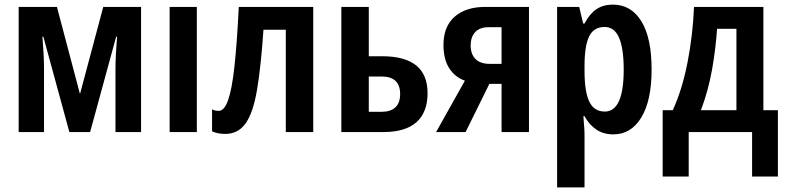

<svg xmlns="http://www.w3.org/2000/svg" viewBox="-20 -573 3411 833"><path d="M592 -543V0H481V-275Q481 -305 483 -340.5Q485 -376 488 -414H484L371 0H281L168 -414H164Q167 -378 169 -342Q171 -306 171 -275V0H61V-543H227L327 -165L428 -543Z M834 0H716V-543H834Z M1339 0H1220V-444H1123Q1112 -282 1095 -182.5Q1078 -83 1045.5 -37.5Q1013 8 957 8Q925 8 900 -3V-99Q911 -92 929 -92Q953 -92 969.5 -138Q986 -184 997 -283.5Q1008 -383 1016 -543H1339Z M1580 -329H1638Q1835 -329 1835 -169Q1835 -86 1787 -43Q1739 0 1643 0H1461V-543H1580ZM1716 -165Q1716 -241 1636 -241H1580V-88H1637Q1674 -88 1695 -107Q1716 -126 1716 -165Z M2000 0H1872L1997 -223Q1954 -238 1929 -277Q1904 -316 1904 -378Q1904 -458 1952.5 -500.5Q2001 -543 2085 -543H2275V0H2156V-209H2103ZM2022 -376Q2022 -338 2043 -317Q2064 -296 2104 -296H2156V-455H2100Q2061 -455 2041.5 -433.5Q2022 -412 2022 -376Z M2639 -553Q2718 -553 2762.5 -481Q2807 -409 2807 -271Q2807 -137 2762.5 -63.5Q2718 10 2641 10Q2598 10 2567 -11Q2536 -32 2516 -69H2511Q2513 -44 2514.5 -23Q2516 -2 2516 15V240H2397V-543H2493L2510 -471H2516Q2538 -513 2567.5 -533Q2597 -553 2639 -553ZM2603 -456Q2556 -456 2536 -415Q2516 -374 2516 -287V-265Q2516 -176 2536.5 -132.5Q2557 -89 2604 -89Q2686 -89 2686 -271Q2686 -362 2666 -409Q2646 -456 2603 -456Z M3292 -543V-95H3355V193H3243V0H2968V193H2855V-95H2899Q2940 -185 2963 -303Q2986 -421 2991 -543ZM3175 -448H3091Q3085 -359 3069 -269.5Q3053 -180 3021 -95H3175Z"/></svg>

Font: Noto Sans Disp Cond SemBd
Style: Regular
Weight: 600
Width: 3
Designer: Monotype Design Team
Foundry: Monotype Imaging Inc.
Version: Version 2.000;GOOG;noto-source:20170915:90ef993387c0; ttfaut